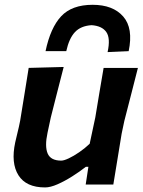

<svg xmlns="http://www.w3.org/2000/svg" viewBox="-20 -788 612 820"><path d="M172.5 12.5Q91.5 12.5 58.8 -39.5Q26 -91.5 45 -180Q49.5 -201 55 -222.5Q60.5 -244 66 -272Q77 -340 85.5 -392Q94 -444 102.5 -498L252 -502Q238 -448 224.8 -396Q211.5 -344 197 -286.5L183 -221Q170.5 -163 183.5 -132.5Q196.5 -102 241.5 -102Q253 -102 273.8 -111.8Q294.5 -121.5 318.2 -137.8Q342 -154 363 -174L387 -286.5Q396.5 -344 404.8 -393.8Q413 -443.5 422.5 -498H569Q555.5 -444.5 542 -392.2Q528.5 -340 511 -271.5L499.5 -217Q489.5 -156 481.2 -105Q473 -54 464 0H346L357.5 -75.5H346.5Q320.5 -55 288.5 -34.8Q256.5 -14.5 225.8 -1Q195 12.5 172.5 12.5ZM439.5 -565.5Q452.5 -625 434 -651.2Q415.5 -677.5 371 -680.5Q325 -677.5 300 -650.8Q275 -624 263 -569.5H174.5Q195.5 -669.5 241.2 -718.5Q287 -767.5 375.5 -767.5Q462.5 -767.5 506.2 -717.5Q550 -667.5 529.5 -569.5Z"/></svg>

Font: Commissioner Loud SemiBold
Style: Italic
Weight: 600
Italic angle: -12°
Designer: Kostas Bartsokas
Foundry: Kostas Bartsokas
Version: Version 1.000; ttfautohint (v1.8.3)